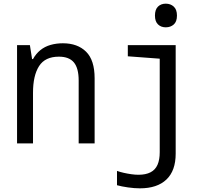

<svg xmlns="http://www.w3.org/2000/svg" viewBox="-20 -782 1167 1047"><path d="M73 0V-536H143L155 -460H160Q176 -489 200 -508.5Q224 -528 255.5 -537Q287 -546 323 -546Q403 -546 449.5 -500Q496 -454 496 -355V0H409V-343Q409 -410 383 -441.5Q357 -473 301 -473Q226 -473 193 -421.5Q160 -370 160 -276V0ZM743 245Q713 245 678 240Q643 235 618 228V150Q635 156 655 160.5Q675 165 696 168Q717 171 735 171Q775 171 801 157.5Q827 144 839 116.5Q851 89 851 48V-462L677 -475V-536H938V56Q938 149 887.5 197Q837 245 743 245ZM884 -633Q858 -633 841.5 -649Q825 -665 825 -697Q825 -730 841.5 -746Q858 -762 884 -762Q910 -762 927.5 -746Q945 -730 945 -697Q945 -664 927.5 -648.5Q910 -633 884 -633Z"/></svg>

Font: Noto Sans Mono SemiCondensed
Style: Regular
Weight: 400
Width: 4
Designer: Monotype Design Team
Foundry: Monotype Imaging Inc.
Version: Version 2.010